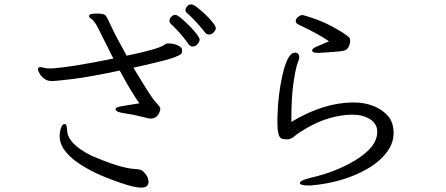

<svg xmlns="http://www.w3.org/2000/svg" viewBox="-20 -816 2040 879"><path d="M660 19Q658 43 626.5 43Q595 43 529 20Q408 -21 338 -70Q253 -129 253 -192Q253 -211 259 -229.5Q265 -248 275 -248H277Q284 -247 285.5 -236Q287 -225 288 -212Q295 -156 395 -105Q530 -46 599 -42Q610 -42 622 -39Q634 -36 647 -18.5Q660 -1 660 16ZM763 -706Q756 -712 756 -721.5Q756 -731 764.5 -739.5Q773 -748 782 -748Q791 -748 808.5 -733.5Q826 -719 846 -699Q866 -679 880 -660.5Q894 -642 894 -634Q894 -626 884.5 -614.5Q875 -603 862.5 -603Q850 -603 842 -615.5Q834 -628 810.5 -656Q787 -684 763 -706ZM388 -745Q390 -754 422.5 -754Q455 -754 462.5 -746Q470 -738 489 -696Q508 -654 560 -561Q708 -592 731 -610Q738 -616 746 -617H753Q777 -617 795.5 -607.5Q814 -598 814 -587Q814 -576 810 -570Q806 -564 774.5 -552Q743 -540 591 -506Q672 -370 693 -348Q714 -326 714 -319Q714 -312 710 -302Q698 -273 669 -273Q662 -273 625.5 -282.5Q589 -292 549 -297.5Q509 -303 509 -316Q509 -326 538 -330L618 -343Q576 -403 528 -493Q392 -464 314.5 -454.5Q237 -445 217 -445Q197 -445 183.5 -455Q170 -465 162 -478Q154 -491 154 -499Q154 -507 159 -508L164 -509L196 -503H224Q314 -510 499 -548Q482 -581 463.5 -618.5Q445 -656 433 -680Q421 -704 416 -710Q411 -716 407.5 -721Q404 -726 396 -731Q388 -736 388 -743ZM834 -758Q829 -762 829 -770.5Q829 -779 837 -787.5Q845 -796 855 -796Q865 -796 883 -782Q901 -768 921 -749Q941 -730 954.5 -712.5Q968 -695 968 -687Q968 -679 959 -668.5Q950 -658 937.5 -658Q925 -658 918.5 -667.5Q912 -677 885 -707.5Q858 -738 834 -758Z M1314 -258Q1462 -347 1599 -347Q1650 -347 1691.5 -330Q1733 -313 1757.5 -283.5Q1782 -254 1782 -206.5Q1782 -159 1748 -115.5Q1714 -72 1658 -41Q1550 20 1404 33H1390Q1353 33 1353 21.5Q1353 10 1402 -2Q1519 -29 1606 -82Q1707 -143 1707 -212V-213Q1707 -249 1674.5 -270Q1642 -291 1593 -291H1590Q1489 -289 1388 -232Q1346 -208 1329 -193Q1312 -178 1294.5 -178Q1277 -178 1268 -182Q1250 -191 1250 -254Q1250 -381 1278 -492Q1300 -575 1330 -575Q1350 -575 1350 -553Q1350 -546 1342 -525.5Q1334 -505 1324 -439.5Q1314 -374 1314 -275ZM1435 -574Q1409 -574 1409 -585Q1409 -593 1425 -600.5Q1441 -608 1486 -627Q1441 -659 1348 -703Q1334 -709 1334 -719.5Q1334 -730 1344.5 -738.5Q1355 -747 1364 -747H1367Q1443 -726 1501 -694.5Q1559 -663 1578 -645Q1583 -640 1583 -628Q1583 -616 1576 -601.5Q1569 -587 1552.5 -583.5Q1536 -580 1501 -578Q1466 -576 1443 -574Z"/></svg>

Font: LXGW Bright GB
Style: Regular
Weight: 400
Designer: Christian Thalmann (Catharsis Fonts)
Foundry: LXGW / Christian Thalmann (Catharsis Fonts) / Fontworks Inc.
Version: Version 5.510